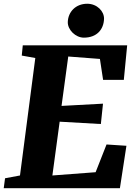

<svg xmlns="http://www.w3.org/2000/svg" viewBox="-42 -984 711 1004"><path d="M-22.5 0H585L619.1 -221.7L515.1 -228.5L458 -83.5L231.9 -66.4L270 -347.7L485.4 -335.4L496.6 -441.9L279.8 -430.2L314.9 -688.5L480.5 -675.8L497.1 -566.4H605.5L623 -747.1H77.1L71.8 -693.4L142.6 -680.7L62.5 -66.4L-15.6 -51.8ZM396.5 -787.1C465.8 -787.1 500.5 -831.5 502 -885.7C502.9 -924.8 465.8 -964.4 414.1 -964.4C354 -964.4 314 -921.9 312.5 -868.7C311.5 -828.1 353 -787.1 396.5 -787.1Z"/></svg>

Font: Merriweather
Style: Heavy Italic
Weight: 900
Italic angle: -7.5°
Designer: Eben Sorkin
Foundry: Eben Sorkin
Version: Version 1.001